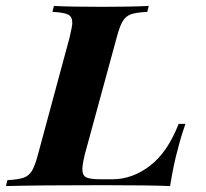

<svg xmlns="http://www.w3.org/2000/svg" viewBox="-64 -628 694 648"><path d="M536 -124Q523 -79 510 0Q442 -3 280 -3Q64 -3 -44 0L-39 -20Q-3 -22 15 -28Q33 -34 43.5 -51Q54 -68 64 -106L171 -502Q180 -540 180 -551Q180 -572 165.5 -579Q151 -586 113 -588L118 -608Q169 -605 282 -605Q377 -605 438 -608L433 -588Q396 -586 378.5 -580Q361 -574 350.5 -557Q340 -540 330 -502L222 -106Q214 -72 214 -57Q214 -36 227 -29.5Q240 -23 274 -23H316Q382 -23 441.5 -68Q501 -113 539 -210H562Q546 -165 536 -124Z"/></svg>

Font: Playfair Display SC
Style: Bold Italic
Weight: 700
Italic angle: -14°
Designer: Claus Eggers Sørensen
Foundry: Claus Eggers Sørensen
Version: Version 1.200; ttfautohint (v1.6)